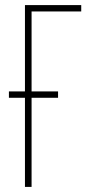

<svg xmlns="http://www.w3.org/2000/svg" viewBox="-20 -734 347 754"><path d="M299 -689H104V-375H208V-350H104V0H78V-350H15V-375H78V-714H299Z"/></svg>

Font: Noto Sans Display Thin Cond
Style: Regular
Weight: 250
Width: 3
Designer: Monotype Design team
Foundry: Monotype Imaging Inc.
Version: Version 1.000